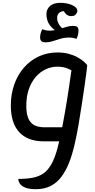

<svg xmlns="http://www.w3.org/2000/svg" viewBox="-20 -980 675 1365"><path d="M235 365Q188 365 160.5 354Q133 343 121.5 326Q110 309 110 292Q171 292 215 283Q259 274 290.5 251.5Q322 229 345.5 187Q369 145 387 80Q405 15 423 -79Q432 -125 440.5 -174Q449 -223 457 -272Q465 -321 471.5 -366.5Q478 -412 483.5 -450Q489 -488 493 -514L504 -472Q491 -480 460.5 -493Q430 -506 388 -506Q345 -506 305 -487.5Q265 -469 234 -433Q203 -397 185 -346Q167 -295 167 -229Q167 -171 182 -137Q197 -103 226 -89Q255 -75 297 -75H446V25H294Q177 25 117 -40Q57 -105 57 -229Q57 -310 81 -378.5Q105 -447 149.5 -498.5Q194 -550 255 -578.5Q316 -607 389 -607Q434 -607 470 -597Q506 -587 532.5 -572Q559 -557 576 -542Q593 -527 600 -517Q600 -511 595 -470.5Q590 -430 581 -368Q572 -306 561 -233.5Q550 -161 538 -91Q525 -15 509 53Q493 121 470.5 178Q448 235 416.5 277Q385 319 340.5 342Q296 365 235 365ZM305 -679Q281 -679 273 -688.5Q265 -698 265 -714Q265 -728 269 -743Q273 -758 280 -772Q291 -768 304 -765Q317 -762 331 -762Q345 -762 361 -764.5Q377 -767 390 -770L395 -751Q365 -767 346 -787Q327 -807 318.5 -830Q310 -853 310 -876Q310 -899 318 -914.5Q326 -930 339.5 -940.5Q353 -951 371 -955.5Q389 -960 410 -960Q429 -960 450 -956.5Q471 -953 489 -945.5Q507 -938 518.5 -927Q530 -916 530 -902Q529 -889 517 -876Q505 -863 479 -866Q463 -868 451.5 -878Q440 -888 434 -901Q412 -900 399 -887Q386 -874 386 -851Q386 -834 393 -818.5Q400 -803 412 -789.5Q424 -776 439 -764L389 -770Q430 -781 452 -788.5Q474 -796 498 -796Q522 -796 530 -788Q538 -780 538 -763Q538 -732 524 -704Q513 -708 500 -710.5Q487 -713 471 -713Q439 -713 410 -704.5Q381 -696 355.5 -687.5Q330 -679 305 -679Z"/></svg>

Font: Lemonada
Style: Regular
Weight: 400
Designer: Mohamed Gaber (Arabic), Eduardo Tunni (Latin)
Foundry: Kief Type Foundry
Version: Version 4.005